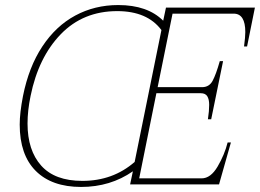

<svg xmlns="http://www.w3.org/2000/svg" viewBox="-20 -730 1029 760"><path d="M989 -700 958 -546H946Q951 -584 951 -603Q951 -676 905 -676H663L604 -385H780Q808 -385 821.5 -410Q835 -435 850 -488H863L816 -258H803Q808 -291 808 -315Q808 -337 800.5 -349Q793 -361 775 -361H599L531 -24H778Q814 -24 841.5 -71Q869 -118 881 -166H894L847 0H495L506 -52Q417 10 301 10Q185 10 121.5 -53.5Q58 -117 58 -237Q58 -283 71 -350Q94 -465 147.5 -546Q201 -627 278 -668.5Q355 -710 448 -710Q564 -710 626 -648L637 -700ZM513 -89 619 -611Q563 -686 444 -686Q309 -686 220.5 -594.5Q132 -503 101 -350Q89 -292 89 -241Q89 -135 143 -74.5Q197 -14 306 -14Q427 -14 513 -89Z"/></svg>

Font: Taviraj Thin
Style: Italic
Weight: 250
Italic angle: -12°
Designer: Katatrad Team
Foundry: CadsonDemak
Version: Version 1.001